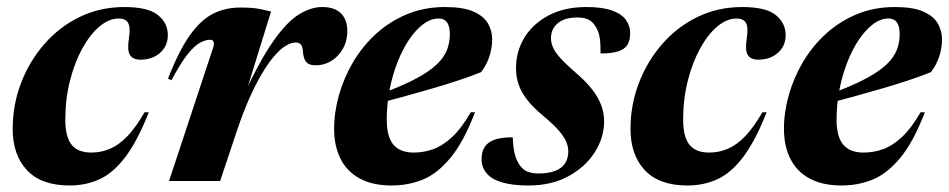

<svg xmlns="http://www.w3.org/2000/svg" viewBox="-20 -528 2768 560"><path d="M326.5 -474Q298 -474 270.2 -450.8Q242.5 -427.5 220 -386.5Q197.5 -345.5 184 -292.2Q170.5 -239 170.5 -179Q170.5 -129 188.8 -106Q207 -83 246.5 -83Q274.5 -83 300.2 -93.8Q326 -104.5 351 -130.2Q376 -156 401.5 -200.5H414Q381.5 -118 346.5 -71.2Q311.5 -24.5 271.5 -5.8Q231.5 13 183 13Q100.5 13 58.8 -31.5Q17 -76 17 -152Q17 -222.5 41.5 -286.2Q66 -350 109.8 -400Q153.5 -450 213 -478.8Q272.5 -507.5 342.5 -507.5Q412 -507.5 440.8 -484Q469.5 -460.5 469.5 -425.5Q469.5 -394 447 -374Q424.5 -354 389.5 -354Q367.5 -354 359 -367.8Q350.5 -381.5 356 -415.5Q361 -449 353.5 -461.5Q346 -474 326.5 -474Z M602 -390Q605 -399.5 603 -405.8Q601 -412 593 -412Q579.5 -412 563.5 -403.5Q547.5 -395 527.2 -369.8Q507 -344.5 480 -294L470 -298.5Q501 -378.5 532.8 -423.8Q564.5 -469 600.5 -487.5Q636.5 -506 681 -506Q699.5 -506 713.2 -505Q727 -504 740.5 -501.2Q754 -498.5 770.5 -494.5L689.5 -232V-247.5Q737 -350.5 776.5 -407Q816 -463.5 851.2 -485.5Q886.5 -507.5 919.5 -507.5Q956 -507.5 974.5 -489Q993 -470.5 993 -437Q993 -408.5 980.2 -386Q967.5 -363.5 946.8 -350.5Q926 -337.5 900.5 -337.5Q882 -337.5 874 -346.2Q866 -355 864 -373Q863 -391.5 857.8 -397.8Q852.5 -404 842.5 -404Q828.5 -404 812.2 -393.8Q796 -383.5 778.5 -362.8Q761 -342 743 -311.5Q725 -281 707.2 -241Q689.5 -201 672.5 -151L622 0H473Z M1259.5 -474Q1236.5 -474 1214.5 -457.5Q1192.5 -441 1173.2 -412.5Q1154 -384 1139.2 -346.2Q1124.5 -308.5 1116.2 -265.8Q1108 -223 1108 -179Q1108 -129 1127.5 -106Q1147 -83 1186.5 -83Q1215 -83 1242.5 -92.5Q1270 -102 1297.8 -127.5Q1325.5 -153 1353 -200.5H1365.5Q1332 -113.5 1293.5 -67.2Q1255 -21 1212.8 -4Q1170.5 13 1123 13Q1066 13 1028.5 -7.8Q991 -28.5 972.8 -65.8Q954.5 -103 954.5 -152Q954.5 -201 968.8 -251.2Q983 -301.5 1010.2 -347.5Q1037.5 -393.5 1077 -429.5Q1116.5 -465.5 1167 -486.5Q1217.5 -507.5 1278 -507.5Q1331 -507.5 1361 -494.2Q1391 -481 1403.2 -459.5Q1415.5 -438 1415.5 -413.5Q1415.5 -387.5 1407.2 -362.8Q1399 -338 1383 -317.5Q1356 -306.5 1319.2 -294.2Q1282.5 -282 1240.5 -269.8Q1198.5 -257.5 1154.8 -245.5Q1111 -233.5 1069.5 -223.5L1072.5 -247.5Q1126.5 -267 1164.5 -284.5Q1202.5 -302 1227.5 -319.2Q1252.5 -336.5 1266.5 -353.8Q1280.5 -371 1286.2 -389.5Q1292 -408 1292 -428Q1292 -444 1288.2 -454.2Q1284.5 -464.5 1277.2 -469.2Q1270 -474 1259.5 -474Z M1475.5 -127.5Q1476.5 -98.5 1481.2 -79.5Q1486 -60.5 1496 -46Q1506 -32 1519.5 -27Q1533 -22 1550.5 -22Q1579.5 -22 1599 -29.5Q1618.5 -37 1628 -51.5Q1637.5 -66 1637.5 -86Q1637.5 -100 1631.5 -114.5Q1625.5 -129 1610 -147Q1594.5 -165 1564.5 -190Q1535 -214.5 1517.5 -237Q1500 -259.5 1492.5 -282Q1485 -304.5 1485 -329Q1485 -378.5 1509.8 -418.8Q1534.5 -459 1580.5 -483.2Q1626.5 -507.5 1690.5 -507.5Q1737.5 -507.5 1765.5 -497.2Q1793.5 -487 1805.8 -469.8Q1818 -452.5 1818 -431Q1818 -410 1809.8 -397Q1801.5 -384 1782.5 -378Q1763.5 -372 1731.5 -372Q1732 -405 1728.2 -422.8Q1724.5 -440.5 1715.5 -453Q1707 -466.5 1694.2 -471.8Q1681.5 -477 1664.5 -477Q1626.5 -477 1606.8 -460.2Q1587 -443.5 1587 -416.5Q1587 -403 1593.2 -389Q1599.5 -375 1615.5 -357.5Q1631.5 -340 1661.5 -314Q1691 -288.5 1708.8 -265Q1726.5 -241.5 1734.2 -219.2Q1742 -197 1742 -174.5Q1742 -126.5 1714.5 -83.5Q1687 -40.5 1637.5 -13.8Q1588 13 1522 13Q1473 13 1442.8 3.5Q1412.5 -6 1398.5 -23.5Q1384.5 -41 1384.5 -63.5Q1384.5 -85 1393.5 -99.2Q1402.5 -113.5 1422.5 -120.5Q1442.5 -127.5 1475.5 -127.5Z M2128.5 -474Q2100 -474 2072.2 -450.8Q2044.5 -427.5 2022 -386.5Q1999.5 -345.5 1986 -292.2Q1972.5 -239 1972.5 -179Q1972.5 -129 1990.8 -106Q2009 -83 2048.5 -83Q2076.5 -83 2102.2 -93.8Q2128 -104.5 2153 -130.2Q2178 -156 2203.5 -200.5H2216Q2183.5 -118 2148.5 -71.2Q2113.5 -24.5 2073.5 -5.8Q2033.5 13 1985 13Q1902.5 13 1860.8 -31.5Q1819 -76 1819 -152Q1819 -222.5 1843.5 -286.2Q1868 -350 1911.8 -400Q1955.5 -450 2015 -478.8Q2074.5 -507.5 2144.5 -507.5Q2214 -507.5 2242.8 -484Q2271.5 -460.5 2271.5 -425.5Q2271.5 -394 2249 -374Q2226.5 -354 2191.5 -354Q2169.5 -354 2161 -367.8Q2152.5 -381.5 2158 -415.5Q2163 -449 2155.5 -461.5Q2148 -474 2128.5 -474Z M2571.5 -474Q2548.5 -474 2526.5 -457.5Q2504.5 -441 2485.2 -412.5Q2466 -384 2451.2 -346.2Q2436.5 -308.5 2428.2 -265.8Q2420 -223 2420 -179Q2420 -129 2439.5 -106Q2459 -83 2498.5 -83Q2527 -83 2554.5 -92.5Q2582 -102 2609.8 -127.5Q2637.5 -153 2665 -200.5H2677.5Q2644 -113.5 2605.5 -67.2Q2567 -21 2524.8 -4Q2482.5 13 2435 13Q2378 13 2340.5 -7.8Q2303 -28.5 2284.8 -65.8Q2266.5 -103 2266.5 -152Q2266.5 -201 2280.8 -251.2Q2295 -301.5 2322.2 -347.5Q2349.5 -393.5 2389 -429.5Q2428.5 -465.5 2479 -486.5Q2529.5 -507.5 2590 -507.5Q2643 -507.5 2673 -494.2Q2703 -481 2715.2 -459.5Q2727.5 -438 2727.5 -413.5Q2727.5 -387.5 2719.2 -362.8Q2711 -338 2695 -317.5Q2668 -306.5 2631.2 -294.2Q2594.5 -282 2552.5 -269.8Q2510.5 -257.5 2466.8 -245.5Q2423 -233.5 2381.5 -223.5L2384.5 -247.5Q2438.5 -267 2476.5 -284.5Q2514.5 -302 2539.5 -319.2Q2564.5 -336.5 2578.5 -353.8Q2592.5 -371 2598.2 -389.5Q2604 -408 2604 -428Q2604 -444 2600.2 -454.2Q2596.5 -464.5 2589.2 -469.2Q2582 -474 2571.5 -474Z"/></svg>

Font: Newsreader 60pt
Style: Bold Italic
Weight: 700
Italic angle: -17°
Designer: Hugues Gentile
Foundry: Production Type
Version: Version 1.003